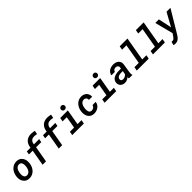

<svg xmlns="http://www.w3.org/2000/svg" viewBox="487 -2742 4927 4927"><g transform="rotate(-45 2950.5 -278.5)"><path d="M46.4 -265.6 45.4 -255.4Q41.5 -219.2 45.2 -184.8Q48.8 -150.4 60.1 -120.6Q68.8 -97.2 81.8 -77.9Q94.7 -58.6 113.3 -40Q135.3 -18.6 170.2 -4.6Q205.1 9.3 248 10.3Q306.6 11.7 355 -9.8Q403.3 -31.2 438.5 -68.4Q474.1 -105.5 496.1 -155Q518.1 -204.6 524.9 -259.8L526.4 -270.5Q530.3 -306.6 526.6 -341.6Q522.9 -376.5 512.2 -407.2Q502.9 -432.1 488.3 -453.4Q473.6 -474.6 454.6 -492.2Q430.7 -513.2 397.9 -525.4Q365.2 -537.6 323.7 -538.1Q265.1 -539.6 217 -518.1Q168.9 -496.6 133.8 -459.5Q97.7 -421.9 75.4 -371.6Q53.2 -321.3 46.4 -265.6ZM168.5 -255.4 169.4 -265.6Q173.3 -295.4 183.6 -326.2Q193.8 -356.9 211.4 -381.8Q229 -406.7 254.6 -422.1Q280.3 -437.5 315.4 -436Q345.2 -434.6 363.5 -421.1Q381.8 -407.7 391.1 -385.7Q403.3 -358.4 404.3 -327.9Q405.3 -297.4 402.8 -270L401.9 -259.8Q397.9 -231.9 387.7 -200.7Q377.4 -169.4 360.4 -145Q342.3 -120.1 316.7 -104.7Q291 -89.4 256.3 -90.3Q224.1 -91.3 205.1 -107.2Q186 -123 177.7 -146.5Q168 -170.9 166.7 -200Q165.5 -229 168.5 -255.4Z M733.9 0H857.4L933.1 -434.6H1120.1L1137.2 -528.3L946.3 -527.8L952.1 -559.6Q957 -585 968 -604.2Q979 -623.5 994.1 -637.2Q1013.2 -653.8 1038.8 -661.6Q1064.5 -669.4 1095.7 -668.9Q1119.6 -668.9 1143.1 -665.8Q1166.5 -662.6 1189.5 -656.7L1209.5 -756.3Q1178.2 -762.2 1147.2 -767.1Q1116.2 -772 1084.5 -772.5Q1032.7 -772.9 989.3 -758.5Q945.8 -744.1 913.1 -717.3Q879.9 -689.9 858.2 -649.9Q836.4 -609.9 828.1 -559.1L822.8 -527.8L689.9 -528.3L673.3 -434.6H809.1Z M1320.8 0H1444.3L1520 -434.6H1707L1724.1 -528.3L1533.2 -527.8L1539.1 -559.6Q1543.9 -585 1554.9 -604.2Q1565.9 -623.5 1581.1 -637.2Q1600.1 -653.8 1625.7 -661.6Q1651.4 -669.4 1682.6 -668.9Q1706.5 -668.9 1730 -665.8Q1753.4 -662.6 1776.4 -656.7L1796.4 -756.3Q1765.1 -762.2 1734.1 -767.1Q1703.1 -772 1671.4 -772.5Q1619.6 -772.9 1576.2 -758.5Q1532.7 -744.1 1500 -717.3Q1466.8 -689.9 1445.1 -649.9Q1423.3 -609.9 1415 -559.1L1409.7 -527.8L1276.9 -528.3L1260.3 -434.6H1396Z M1901.9 -528.3 1883.8 -424.3H2035.6L1980 -103.5H1828.1L1810.1 0H2231L2249.5 -103.5H2104.5L2178.2 -528.3ZM2067.4 -662.1Q2067.4 -631.8 2088.1 -613.3Q2108.9 -594.7 2138.2 -595.7Q2168.5 -596.2 2189.2 -615.5Q2210 -634.8 2210 -666.5Q2210 -696.8 2189.5 -715.3Q2168.9 -733.9 2139.2 -732.9Q2107.9 -732.9 2087.6 -712.6Q2067.4 -692.4 2067.4 -662.1Z M2606.9 -90.8Q2587.9 -91.3 2573.7 -97.4Q2559.6 -103.5 2549.8 -113.3Q2537.1 -126.5 2530.8 -144.8Q2524.4 -163.1 2522 -183.1Q2520 -200.7 2520.5 -219.5Q2521 -238.3 2522.5 -254.9L2524.9 -270.5Q2527.8 -294.4 2534.4 -318.4Q2541 -342.3 2552.2 -363.3Q2559.1 -377 2569.3 -390.1Q2579.6 -403.3 2591.8 -413.1Q2606.9 -424.3 2625.5 -430.7Q2644 -437 2667.5 -436Q2689.5 -435.1 2706.1 -427.2Q2722.7 -419.4 2733.4 -406.2Q2744.6 -392.6 2749.5 -374.5Q2754.4 -356.4 2752.9 -335.9L2868.7 -335.4Q2871.1 -379.9 2858.2 -416.7Q2845.2 -453.6 2819.8 -480.5Q2794.4 -506.8 2758.1 -522Q2721.7 -537.1 2677.2 -538.1Q2621.1 -539.6 2574.5 -520.3Q2527.8 -501 2493.2 -465.3Q2455.1 -425.8 2431.9 -376.5Q2408.7 -327.1 2401.9 -270.5L2399.9 -254.4Q2397 -226.6 2398.4 -199.7Q2399.9 -172.9 2405.8 -148.4Q2414.6 -111.3 2433.8 -80.1Q2453.1 -48.8 2481.4 -26.9Q2504.4 -10.3 2534.4 -0.2Q2564.5 9.8 2601.1 10.3Q2643.1 11.2 2683.8 -1.7Q2724.6 -14.6 2757.8 -39.1Q2791 -63.5 2812.5 -98.9Q2834 -134.3 2836.9 -178.2L2721.7 -177.2Q2717.8 -156.7 2707 -140.4Q2696.3 -124 2681.2 -113.3Q2665.5 -101.6 2646.5 -95.9Q2627.4 -90.3 2606.9 -90.8Z M3075.7 -528.3 3057.6 -424.3H3209.5L3153.8 -103.5H3002L2983.9 0H3404.8L3423.3 -103.5H3278.3L3352.1 -528.3ZM3241.2 -662.1Q3241.2 -631.8 3262 -613.3Q3282.7 -594.7 3312 -595.7Q3342.3 -596.2 3363 -615.5Q3383.8 -634.8 3383.8 -666.5Q3383.8 -696.8 3363.3 -715.3Q3342.8 -733.9 3313 -732.9Q3281.7 -732.9 3261.5 -712.6Q3241.2 -692.4 3241.2 -662.1Z M3869.6 0H3992.2L3993.2 -8.8Q3983.4 -36.6 3985.4 -65.9Q3987.3 -95.2 3991.7 -123.5L4028.8 -354.5Q4033.2 -399.4 4019.8 -433.3Q4006.3 -467.3 3980 -490.7Q3953.1 -513.2 3916.5 -525.4Q3879.9 -537.6 3838.4 -538.6Q3799.8 -539.1 3760 -529.5Q3720.2 -520 3687.5 -499.5Q3654.8 -479 3632.8 -447.5Q3610.8 -416 3607.4 -373L3731 -374Q3734.4 -391.1 3742.7 -404.3Q3751 -417.5 3762.7 -425.8Q3775.4 -435.1 3791.3 -439.2Q3807.1 -443.4 3825.7 -442.9Q3845.7 -442.4 3861.8 -436.5Q3877.9 -430.7 3888.7 -419.9Q3899.4 -408.7 3904.1 -392.8Q3908.7 -377 3905.8 -356.4L3899.4 -321.8L3818.4 -322.8Q3788.6 -322.8 3758.1 -319.3Q3727.5 -315.9 3699.2 -307.6Q3670.4 -299.3 3645 -285.6Q3619.6 -272 3600.1 -252.4Q3581.1 -232.4 3569.1 -205.6Q3557.1 -178.7 3555.2 -143.6Q3553.7 -108.4 3565.9 -80.3Q3578.1 -52.2 3600.6 -32.7Q3622.6 -12.7 3652.3 -1.7Q3682.1 9.3 3715.3 9.8Q3744.1 10.3 3770.3 3.4Q3796.4 -3.4 3819.3 -16.6Q3831.5 -23.9 3843 -32.5Q3854.5 -41 3865.2 -51.3Q3864.7 -38.1 3865.2 -25.6Q3865.7 -13.2 3869.6 0ZM3746.6 -89.4Q3731 -89.4 3718 -93.8Q3705.1 -98.1 3696.3 -106Q3687 -114.3 3682.9 -126.5Q3678.7 -138.7 3680.7 -154.8Q3682.6 -169.4 3687.5 -180.7Q3692.4 -191.9 3699.7 -200.7Q3707.5 -210.9 3718.3 -217.8Q3729 -224.6 3740.7 -230.5Q3760.3 -238.3 3782.5 -241.7Q3804.7 -245.1 3825.7 -245.1L3889.2 -244.6L3872.1 -149.9Q3861.8 -137.2 3849.6 -127Q3837.4 -116.7 3824.2 -108.9Q3806.6 -99.1 3786.9 -94Q3767.1 -88.9 3746.6 -89.4Z M4282.2 -750 4263.7 -646H4421.9L4327.6 -103.5H4170.4L4151.9 0H4585L4603.5 -103.5H4452.1L4564 -750Z M4869.1 -750 4850.6 -646H5008.8L4914.6 -103.5H4757.3L4738.8 0H5171.9L5190.4 -103.5H5039.1L5150.9 -750Z M5549.8 -209 5481.9 -528.3H5351.6L5480.5 -29.3L5433.1 40.5Q5424.3 51.3 5415.3 63.2Q5406.2 75.2 5396.5 85.4Q5385.7 95.2 5373.5 102.1Q5361.3 108.9 5346.2 109.9Q5336.4 110.8 5325.7 109.4Q5314.9 107.9 5304.7 107.4L5279.3 204.1Q5295.9 208.5 5312.3 211.4Q5328.6 214.4 5345.2 214.8Q5379.4 214.8 5407.7 204.3Q5436 193.8 5459.5 174.8Q5482.4 156.7 5501.7 132.1Q5521 107.4 5536.6 80.1L5901.4 -528.3H5759.8L5555.7 -158.7Z"/></g></svg>

Font: Roboto Mono SemiBold
Style: Italic
Weight: 600
Italic angle: -10°
Monospace: yes
Designer: Google
Version: Version 3.000